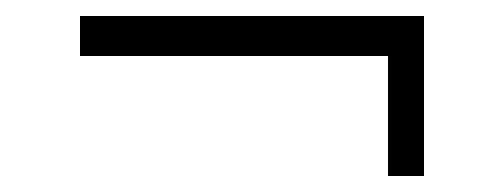

<svg xmlns="http://www.w3.org/2000/svg" viewBox="-20 -395 630 240"><path d="M465 -175V-361H510V-175ZM80 -375H510V-325H80Z"/></svg>

Font: Pathway Extreme 8pt Thin
Style: Regular
Weight: 100
Designer: Eduardo Rodriguez Tunni
Foundry: Eduardo Rodriguez Tunni
Version: Version 1.000